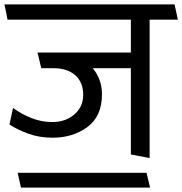

<svg xmlns="http://www.w3.org/2000/svg" viewBox="-31 -700 826 870"><path d="M562 -391H389Q408 -369 419.5 -339Q431 -309 431 -272Q431 -173 365 -124.5Q299 -76 208 -76Q147 -76 96.5 -94.5Q46 -113 12 -136L28 -211Q66 -183 111.5 -165Q157 -147 206 -147Q266 -147 306 -181.5Q346 -216 346 -271Q346 -327 310 -359Q274 -391 211 -391H156Q152 -409 147.5 -426.5Q143 -444 139 -462H562V-611H3Q0 -628 -3.5 -645.5Q-7 -663 -11 -680H760L775 -611H647V16L562 0ZM649 150H64L49 83H633Z"/></svg>

Font: Palanquin
Style: Regular
Weight: 400
Designer: Pria Ravichandran
Version: Version 1.0.4